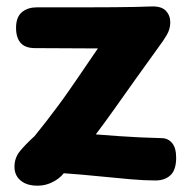

<svg xmlns="http://www.w3.org/2000/svg" viewBox="-20 -567 600 601"><path d="M89.6 -416.4Q56.9 -416.4 42.9 -434.8Q28.9 -453.1 30.4 -485.9Q32 -516.1 50.1 -530.1Q68.2 -544 94.4 -544Q178.9 -544 237.7 -544Q296.6 -544 336.5 -544.4Q376.4 -544.8 404.1 -545.3Q431.7 -545.8 453.7 -546.8Q485.1 -548 499.1 -533.3Q513 -518.7 513 -497Q513 -476 501.9 -457.3Q490.9 -438.7 479.1 -423.3Q438.1 -367 403.7 -318.4Q369.3 -269.9 339.1 -227.3Q308.9 -184.8 279.9 -146.3Q318.9 -143.3 351.6 -140.9Q384.3 -138.6 416.6 -137.1Q448.8 -135.6 485.8 -134.6Q505.8 -134.6 518.6 -119.4Q531.4 -104.3 531.4 -73.3Q531.4 -35.1 513.7 -18.6Q496 -2.1 466.4 -2.1Q432.9 -2.1 388.3 -5.9Q343.8 -9.7 290.9 -15.1Q238.1 -20.6 179.6 -24.7Q165 -5.9 139.2 5.5Q113.3 16.9 83.7 13.6Q56.8 10.4 41.1 -5.1Q25.3 -20.6 25.3 -45.3Q25.3 -73.3 43.4 -95.1Q61.6 -116.8 88.1 -140.8Q107.4 -164.6 125.1 -187.4Q142.7 -210.3 159.8 -233.2Q176.9 -256 192.7 -278.7Q208.4 -301.3 223.9 -323.8Q239.3 -346.2 254.9 -369.3Q270.4 -392.4 286.4 -415.4Z"/></svg>

Font: Playpen Sans Deva
Style: Regular
Weight: 400
Designer: Pooja Saxena, Gunjan Panchal, Laura Meseguer, Veronika Burian, José Scaglione
Foundry: TypeTogether
Version: Version 2.000